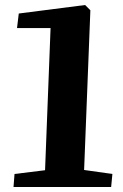

<svg xmlns="http://www.w3.org/2000/svg" viewBox="-20 -747 490 767"><path d="M182 -635H48L55 -693L320 -727L341 -706L316 -68L429 -52L424 0H34L38 -52L160 -67Z"/></svg>

Font: Literata 36pt
Style: Bold Italic
Weight: 700
Italic angle: -2°
Designer: Latin by Veronika Burian and Jose Scaglione. Greek by Irene Vlachou. Cyrillic by Vera Evstafieva
Foundry: TypeTogether
Version: Version 3.002